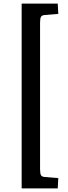

<svg xmlns="http://www.w3.org/2000/svg" viewBox="-20 -832 379 1064"><path d="M100 212V-812H300L303 -755L230 -749Q213 -748 207.5 -739.5Q202 -731 202 -705V105Q202 131 207.5 139.5Q213 148 230 149L303 155L300 212Z"/></svg>

Font: Literata 12pt Medium
Style: Regular
Weight: 500
Designer: Latin by Veronika Burian and Jose Scaglione. Greek by Irene Vlachou. Cyrillic by Vera Evstafieva.
Foundry: TypeTogether
Version: Version 3.002